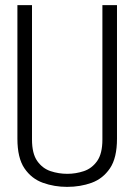

<svg xmlns="http://www.w3.org/2000/svg" viewBox="-20 -720 525 750"><path d="M48 -178V-700H105V-175Q105 -120 125.5 -91Q146 -62 177.5 -51.5Q209 -41 243 -41Q276 -41 307.5 -51.5Q339 -62 359.5 -91Q380 -120 380 -175V-700H437V-178Q437 -103 409.5 -62.5Q382 -22 338 -6Q294 10 242 10Q192 10 147.5 -6Q103 -22 75.5 -62.5Q48 -103 48 -178Z"/></svg>

Font: Georama SemiCondensed Light
Style: Regular
Weight: 300
Width: 4
Designer: Jean-Baptiste Levee
Foundry: Production Type
Version: Version 1.000